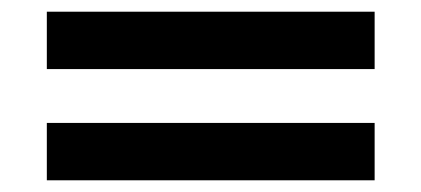

<svg xmlns="http://www.w3.org/2000/svg" viewBox="-20 -483 720 328"><path d="M60 -463H620V-365H60ZM60 -273H620V-175H60Z"/></svg>

Font: KoHo
Style: Bold
Weight: 700
Designer: Cadson Demak & Katatrad Team
Foundry: Cadson Demak Co.,Ltd.
Version: Version 1.000; ttfautohint (v1.6)